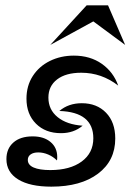

<svg xmlns="http://www.w3.org/2000/svg" viewBox="-20 -688 507 718"><path d="M79 -319Q79 -367 102.5 -403.5Q126 -440 166.5 -460Q207 -480 256 -480Q317 -480 360.5 -449.5Q404 -419 422 -368Q360 -416 284 -416Q226 -416 193.5 -391Q161 -366 161 -323Q161 -278 195.5 -250Q230 -222 289 -218Q256 -190 208 -190Q150 -190 114.5 -225.5Q79 -261 79 -319ZM4 -93Q4 -132 30 -155Q56 -178 102 -178Q144 -178 169 -157Q194 -136 194 -101Q194 -92 193 -88Q179 -102 160.5 -110Q142 -118 123 -118Q105 -118 94.5 -110.5Q84 -103 84 -90Q84 -71 106 -61.5Q128 -52 168 -52Q242 -52 285.5 -84Q329 -116 329 -171Q329 -269 202 -273Q236 -302 286 -302Q342 -302 376.5 -266.5Q411 -231 411 -170Q411 -87 346.5 -38.5Q282 10 172 10Q92 10 48 -17Q4 -44 4 -93ZM304 -668H384L448 -520L329 -608L168 -520Z"/></svg>

Font: Srisakdi
Style: Bold
Weight: 700
Designer: Cadson Demak Co.,Ltd.
Foundry: Cadson Demak Co.,Ltd.
Version: Version 1.000